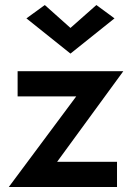

<svg xmlns="http://www.w3.org/2000/svg" viewBox="-20 -743 523 763"><path d="M158 -723 85 -670 260 -530 435 -670 363 -723 260 -632ZM445 -100H207L470 -460H50V-360H283L15 0H445Z"/></svg>

Font: NM-font
Style: Medium
Weight: 500
Designer: ""
Foundry: ""
Version: ""